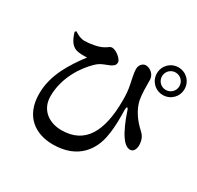

<svg xmlns="http://www.w3.org/2000/svg" viewBox="-186 -1065 1372 1337"><g transform="rotate(30 500.0 -396.5)"><path d="M773 -737C773 -675 822 -626 884 -626C946 -626 995 -675 995 -737C995 -799 946 -848 884 -848C822 -848 773 -799 773 -737ZM814 -737C814 -776 845 -807 884 -807C923 -807 954 -776 954 -737C954 -698 923 -667 884 -667C845 -667 814 -698 814 -737ZM132 -701C150 -640 173 -606 212 -594C235 -587 276 -587 297 -589C216 -481 134 -356 134 -205C134 -21 254 55 392 55C602 55 676 -82 694 -188C711 -277 706 -364 706 -402C706 -435 717 -436 726 -406C748 -338 779 -269 805 -233C824 -205 849 -182 876 -182C903 -182 917 -208 917 -241C916 -291 897 -316 872 -338C827 -379 776 -444 762 -517C754 -567 754 -616 754 -673C754 -711 720 -745 681 -747C655 -747 632 -724 632 -689C632 -658 645 -607 650 -580C660 -534 662 -495 662 -456C662 -205 584 -61 395 -61C292 -61 211 -121 211 -229C211 -381 298 -506 365 -569C397 -601 437 -610 466 -623C494 -637 501 -649 501 -667C501 -691 449 -736 415 -736C398 -736 393 -726 370 -713C333 -690 262 -680 224 -680C194 -680 168 -692 142 -710Z"/></g></svg>

Font: Noto Serif CJK KR
Style: Bold
Weight: 700
Designer: Ryoko NISHIZUKA 西塚涼子 (kana & ideographs); Frank Grießhammer (Latin, Greek & Cyrillic); Wenlong ZHANG 张文龙 (bopomofo); San
Foundry: Adobe
Version: Version 2.001;hotconv 1.1.0;makeotfexe 2.6.0